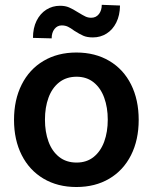

<svg xmlns="http://www.w3.org/2000/svg" viewBox="-20 -751 622 782"><path d="M37.1 -262.7Q37.1 -344.7 68.4 -406.7Q99.6 -468.8 157.2 -502.9Q214.8 -537.1 291 -537.1Q367.7 -537.1 425.3 -502.9Q482.9 -468.8 513.9 -406.7Q544.9 -344.7 544.9 -262.7Q544.9 -181.2 513.7 -119.1Q482.4 -57.1 425 -23.2Q367.7 10.7 291 10.7Q214.8 10.7 157.2 -23.4Q99.6 -57.6 68.4 -119.4Q37.1 -181.2 37.1 -262.7ZM418.9 -263.7Q418.9 -313 404.5 -352.8Q390.1 -392.6 361.6 -415.5Q333 -438.5 292 -438.5Q250 -438.5 220.9 -415.5Q191.9 -392.6 177.5 -353Q163.1 -313.5 163.1 -263.7Q163.1 -213.9 177.5 -174.3Q191.9 -134.8 220.9 -111.8Q250 -88.9 292 -88.9Q333 -88.9 361.6 -111.8Q390.1 -134.8 404.5 -174.3Q418.9 -213.9 418.9 -263.7ZM224.6 -727.5Q245.6 -727.5 261 -720.9Q276.4 -714.4 298.8 -700.2Q317.9 -688.5 328.4 -683.6Q338.9 -678.7 351.6 -678.7Q371.1 -678.7 382.8 -693.6Q394.5 -708.5 394.5 -731.4L468.8 -728.5Q468.3 -688.5 453.6 -659.2Q439 -629.9 414.1 -614.3Q389.2 -598.6 358.4 -598.6Q334.5 -598.6 319.1 -605.5Q303.7 -612.3 282.2 -626Q268.1 -636.7 256.8 -642.1Q245.6 -647.5 231.4 -647.5Q213.4 -647.5 201.9 -632.8Q190.4 -618.2 190.4 -594.7L114.3 -596.7Q114.3 -636.7 128.9 -666.3Q143.6 -695.8 168.7 -711.7Q193.8 -727.5 224.6 -727.5Z"/></svg>

Font: Pretendard Std SemiBold
Style: Regular
Weight: 600
Designer: Base glyphs from Inter by Rasmus Andersson; Hangeul glyphs from Noto Sans CJK(Source Han Sans) by Jang Soo-young and Kan
Foundry: Kil Hyung-jin
Version: Version 1.309